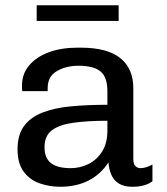

<svg xmlns="http://www.w3.org/2000/svg" viewBox="-20 -703 638 733"><path d="M210 10Q169 10 131.5 -3Q94 -16 70.5 -47.5Q47 -79 47 -133Q47 -188 71.5 -221.5Q96 -255 141.5 -273Q187 -291 250.5 -297Q314 -303 390 -303V-355Q390 -409 363.5 -430.5Q337 -452 280 -452Q232 -452 197 -431.5Q162 -411 162 -367V-355H65Q64 -360 64 -365.5Q64 -371 64 -377Q64 -421 91.5 -453.5Q119 -486 166.5 -503.5Q214 -521 275 -521H289Q390 -521 439.5 -481Q489 -441 489 -366V-95Q489 -77 497 -69Q505 -61 516 -61Q527 -61 539.5 -65Q552 -69 562 -75V-11Q549 -1 530 4.5Q511 10 485 10Q453 10 433.5 -2.5Q414 -15 405 -36Q396 -57 394 -83Q365 -38 318.5 -14Q272 10 210 10ZM250 -61Q285 -61 317 -76.5Q349 -92 369.5 -124Q390 -156 390 -204V-242Q315 -242 261 -234.5Q207 -227 178.5 -206Q150 -185 150 -141Q150 -99 175 -80Q200 -61 250 -61ZM120 -623V-683H433V-623Z"/></svg>

Font: Chivo Medium
Style: Regular
Weight: 400
Version: Version 2.002